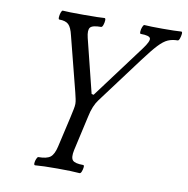

<svg xmlns="http://www.w3.org/2000/svg" viewBox="-76 -742 802 820"><g transform="rotate(10 324.5 -332.5)"><path d="M129 3Q124 3 124.5 -6Q125 -15 129 -24.5Q133 -34 137 -34Q173 -34 188.5 -46Q204 -58 212 -93L242 -224Q247 -247 250 -261.5Q253 -276 253 -285Q253 -294 250.5 -306Q248 -318 244 -334L184 -569Q176 -604 163 -616Q150 -628 123 -628Q119 -628 119.5 -638Q120 -648 123.5 -658Q127 -668 131 -668Q141 -667 164 -666.5Q187 -666 221 -666Q256 -666 279 -666.5Q302 -667 312 -668Q317 -668 316.5 -658Q316 -648 312.5 -638Q309 -628 304 -628Q267 -628 257.5 -616.5Q248 -605 256 -572L314 -339L323 -337L496 -569Q522 -604 518 -616Q514 -628 476 -628Q472 -628 472.5 -638Q473 -648 477 -658Q481 -668 485 -668Q497 -667 517.5 -666.5Q538 -666 564 -666Q591 -666 611.5 -666.5Q632 -667 645 -668Q650 -668 649 -658Q648 -648 644.5 -638Q641 -628 636 -628Q613 -628 594.5 -620Q576 -612 554 -588.5Q532 -565 497 -518L347 -317Q337 -304 329 -285Q321 -266 316 -241L282 -90Q275 -57 285 -45.5Q295 -34 331 -34Q336 -34 335 -24.5Q334 -15 330.5 -6Q327 3 322 3Q289 0 226 0Q162 0 129 3Z"/></g></svg>

Font: Junicode Two Beta Condensed
Style: Italic
Weight: 400
Width: 3
Italic angle: -9°
Version: Version 1.053; ttfautohint (v1.8.4)